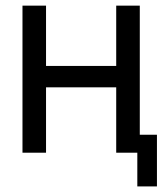

<svg xmlns="http://www.w3.org/2000/svg" viewBox="-20 -544 599 684"><path d="M60.1 -523.9H144V-309.1H394V-523.9H478V-64H539.1V120.1H469.2V0H394V-232.9H144V0H60.1Z"/></svg>

Font: Miedinger*
Style: Book
Weight: 400
Version: Version 001.000